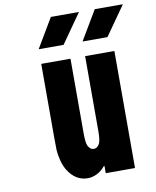

<svg xmlns="http://www.w3.org/2000/svg" viewBox="-99 -992 873 1077"><g transform="rotate(-10 338.0 -453.5)"><path d="M416.7 -750 515.6 -916.7H675.8L558.6 -750ZM166.7 -750 265.6 -916.7H425.8L308.6 -750ZM313.2 10.4Q243.5 10.4 200.5 -59.2Q184.9 -85.3 176.8 -119.1Q168.6 -153 167.6 -175.5Q166.7 -197.9 166.7 -238.9V-666.7H333.3V-238.9Q333.3 -186.2 343.1 -168Q355.5 -145.8 375 -145.8Q394.5 -145.8 406.9 -168Q416.7 -186.2 416.7 -238.9V-666.7H583.3V0H416.7V-40.4H412.1Q393.9 -16.9 367.2 -3.3Q340.5 10.4 313.2 10.4Z"/></g></svg>

Font: Monoid
Style: Bold
Weight: 700
Width: 4
Designer: Andreas Larsen (@larsenwork)
Version: Version 0.61